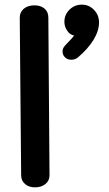

<svg xmlns="http://www.w3.org/2000/svg" viewBox="-20 -815 470 826"><path d="M71 -61 65 -739Q65 -763 82.5 -777.5Q100 -792 128 -792Q155 -792 171.5 -778Q188 -764 188 -740L193 -61Q193 -37 175 -23Q157 -9 131 -9Q104 -9 87.5 -23.5Q71 -38 71 -61ZM406 -719Q406 -682 382 -643Q358 -604 314 -567Q302 -558 287 -558Q270 -558 259.5 -568.5Q249 -579 249 -593Q249 -607 259 -618Q262 -622 273 -633Q287 -647 299 -662Q281 -665 269 -683Q257 -701 257 -721Q257 -752 279 -773.5Q301 -795 332 -795Q363 -795 384.5 -772.5Q406 -750 406 -719Z"/></svg>

Font: Mali SemiBold
Style: Regular
Weight: 600
Designer: Kitiyaporn Chalermlarp | Katatrad Aksorn Co.,Ltd.
Foundry: Cadson Demak Co.,Ltd.
Version: Version 1.000; ttfautohint (v1.6)